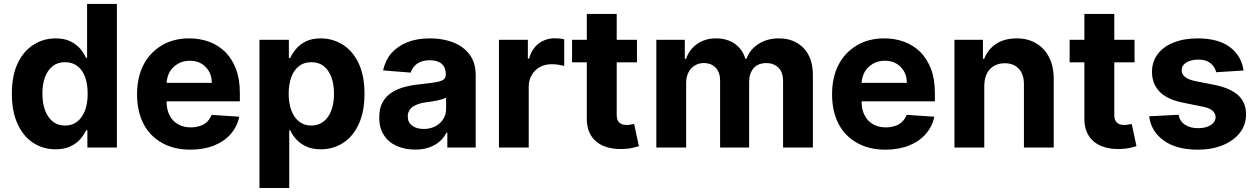

<svg xmlns="http://www.w3.org/2000/svg" viewBox="-20 -747 6363 972"><path d="M261.2 8.8Q198.7 8.8 148.9 -23.4Q99.1 -55.2 69.8 -118.2Q40 -181.6 40 -272Q40 -365.2 70.3 -428.2Q100.1 -489.7 150.9 -521.5Q201.7 -552.7 261.2 -552.7Q306.6 -552.7 337.9 -537.1Q368.2 -521.5 387.2 -499Q405.3 -476.6 416 -453.6H420.9V-727.1H571.8V0H422.4V-87.4H416Q404.3 -63.5 386.2 -42.5Q367.7 -21 336.4 -5.9Q305.7 8.8 261.2 8.8ZM309.1 -111.3Q345.7 -111.3 371.6 -131.8Q396.5 -151.9 410.6 -188Q423.8 -223.6 423.8 -272.9Q423.8 -321.3 410.6 -357.4Q397.9 -392.6 371.6 -412.6Q346.2 -432.1 309.1 -432.1Q271.5 -432.1 246.6 -412.1Q220.7 -391.1 207.5 -356Q194.8 -321.3 194.8 -272.9Q194.8 -225.1 208 -189Q221.2 -152.8 246.6 -132.3Q272 -111.3 309.1 -111.3Z M944.3 10.7Q860.4 10.7 799.8 -23.9Q737.3 -59.1 706.1 -121.1Q673.8 -184.1 673.8 -270Q673.8 -354.5 706.1 -418Q737.3 -480 798.8 -517.1Q857.9 -552.7 938 -552.7Q991.7 -552.7 1039.1 -535.6Q1085.9 -517.6 1120.6 -483.9Q1154.8 -449.2 1174.8 -397.5Q1194.3 -346.2 1194.3 -275.4V-233.9H733.9V-327.6H1052.2Q1052.2 -361.8 1038.1 -385.7Q1022.9 -411.1 999 -425.3Q975.1 -439.5 940.4 -439.5Q906.7 -439.5 879.9 -423.8Q852.5 -407.2 838.4 -381.8Q824.2 -356 823.2 -322.8V-233.9Q823.2 -192.4 838.4 -163.6Q853 -134.3 880.9 -118.2Q908.7 -102.1 946.8 -102.1Q969.7 -102.1 992.7 -109.4Q1014.2 -116.2 1028.8 -130.9Q1043.5 -145.5 1051.3 -165.5L1191.4 -156.2Q1180.7 -106 1147.9 -68.4Q1115.2 -30.8 1063.5 -10.3Q1010.3 10.7 944.3 10.7Z M1444.3 204.6H1293.5V-545.4H1442.4V-453.6H1449.2Q1460.4 -477.1 1478.5 -499Q1496.6 -521.5 1527.8 -537.1Q1558.1 -552.7 1604.5 -552.7Q1663.1 -552.7 1714.4 -521.5Q1765.1 -489.7 1794.9 -428.2Q1825.2 -365.2 1825.2 -272Q1825.2 -180.7 1795.9 -118.2Q1767.1 -55.7 1716.8 -23.4Q1666.5 8.8 1604 8.8Q1559.1 8.8 1529.3 -5.9Q1498 -21 1479 -42.5Q1460 -63.5 1449.2 -87.4H1444.3ZM1441.4 -272.9Q1441.4 -225.1 1455.1 -188Q1468.3 -151.9 1494.1 -131.8Q1520 -111.3 1556.2 -111.3Q1592.3 -111.3 1618.7 -132.3Q1645 -153.3 1657.7 -189Q1670.9 -224.6 1670.9 -272.9Q1670.9 -319.8 1657.7 -356Q1644.5 -391.6 1619.1 -412.1Q1594.2 -432.1 1556.2 -432.1Q1518.6 -432.1 1494.1 -412.6Q1467.8 -392.6 1455.1 -357.4Q1441.4 -320.3 1441.4 -272.9Z M2081.1 10.3Q2029.8 10.3 1988.3 -8.3Q1947.3 -26.4 1923.8 -62.5Q1899.9 -98.1 1899.9 -152.3Q1899.9 -198.2 1916.5 -228.5Q1933.6 -259.8 1962.4 -278.3Q1992.2 -297.4 2027.8 -306.6Q2067.4 -316.9 2105 -320.3Q2159.2 -326.2 2181.6 -330.1Q2210.9 -334.5 2224.1 -343.3Q2236.8 -351.6 2236.8 -369.1V-371.6Q2236.8 -405.3 2216.3 -423.8Q2195.3 -441.9 2156.2 -441.9Q2115.2 -441.9 2091.3 -424.3Q2066.9 -405.8 2059.1 -379.4L1919.4 -390.6Q1930.7 -441.9 1960.9 -477.1Q1993.2 -513.7 2042 -533.2Q2091.3 -552.7 2156.7 -552.7Q2203.1 -552.7 2244.1 -542Q2287.6 -530.8 2318.4 -508.8Q2351.6 -485.4 2369.6 -451.7Q2388.2 -416 2388.2 -367.7V0H2244.6V-75.7H2240.7Q2227.5 -49.8 2205.6 -30.8Q2184.6 -12.2 2152.3 -0.5Q2122.1 10.3 2081.1 10.3ZM2124.5 -94.2Q2158.2 -94.2 2183.6 -107.4Q2208.5 -120.1 2223.6 -143.6Q2238.3 -166 2238.3 -194.8V-252.9Q2232.9 -249 2218.8 -244.6Q2203.1 -240.2 2191.4 -237.8Q2170.9 -233.9 2160.6 -232.4Q2151.9 -231 2132.8 -228.5Q2106.9 -225.1 2086.4 -215.8Q2065.4 -206.5 2055.7 -193.4Q2044.4 -178.2 2044.4 -157.2Q2044.4 -126.5 2067.4 -110.4Q2088.9 -94.2 2124.5 -94.2Z M2656.7 0H2505.9V-545.4H2652.3V-450.2H2658.2Q2672.9 -501 2708 -527.3Q2742.7 -553.2 2789.1 -553.2Q2800.3 -553.2 2813.5 -551.8Q2828.6 -550.3 2836.4 -547.9V-413.6Q2825.2 -416.5 2807.1 -419.4Q2792 -421.9 2772.9 -421.9Q2738.8 -421.9 2713.4 -407.7Q2687 -393.1 2672.4 -367.7Q2656.7 -341.8 2656.7 -308.6Z M2876 -545.4H3204.6V-431.6H2876ZM2950.7 -147.9V-676.3H3102.1V-167.5Q3102.1 -146 3108.4 -135.3Q3114.7 -124.5 3126.5 -119.1Q3136.7 -114.3 3152.8 -114.3Q3162.1 -114.3 3174.3 -116.7Q3178.2 -117.2 3183.3 -118.2Q3188.5 -119.1 3190.4 -119.1L3214.4 -6.8Q3210 -5.4 3182.6 1.5Q3162.1 6.3 3132.3 7.3Q3078.1 9.3 3037.1 -7.3Q2995.6 -24.4 2973.1 -59.1Q2950.2 -95.2 2950.7 -147.9Z M3453.6 0H3302.7V-545.4H3446.8V-449.2H3453.1Q3470.2 -497.6 3509.8 -524.9Q3549.8 -552.7 3605 -552.7Q3661.1 -552.7 3700.7 -524.9Q3740.2 -496.1 3753.4 -449.2H3758.8Q3775.4 -495.6 3819.8 -524.4Q3863.3 -552.7 3923.3 -552.7Q4000 -552.7 4047.4 -504.4Q4095.2 -455.6 4095.2 -366.7V0H3944.3V-336.9Q3944.3 -382.3 3919.9 -405.3Q3896 -427.7 3859.9 -427.7Q3817.9 -427.7 3795.4 -401.9Q3772.5 -375 3772.5 -333V0H3625.5V-340.3Q3625.5 -380.4 3603 -404.3Q3581.1 -427.7 3542.5 -427.7Q3517.1 -427.7 3497.6 -415.5Q3477.1 -403.3 3465.3 -380.4Q3453.6 -357.4 3453.6 -327.6Z M4462.9 10.7Q4378.9 10.7 4318.4 -23.9Q4255.9 -59.1 4224.6 -121.1Q4192.4 -184.1 4192.4 -270Q4192.4 -354.5 4224.6 -418Q4255.9 -480 4317.4 -517.1Q4376.5 -552.7 4456.5 -552.7Q4510.3 -552.7 4557.6 -535.6Q4604.5 -517.6 4639.2 -483.9Q4673.3 -449.2 4693.4 -397.5Q4712.9 -346.2 4712.9 -275.4V-233.9H4252.4V-327.6H4570.8Q4570.8 -361.8 4556.6 -385.7Q4541.5 -411.1 4517.6 -425.3Q4493.7 -439.5 4459 -439.5Q4425.3 -439.5 4398.4 -423.8Q4371.1 -407.2 4356.9 -381.8Q4342.8 -356 4341.8 -322.8V-233.9Q4341.8 -192.4 4356.9 -163.6Q4371.6 -134.3 4399.4 -118.2Q4427.2 -102.1 4465.3 -102.1Q4488.3 -102.1 4511.2 -109.4Q4532.7 -116.2 4547.4 -130.9Q4562 -145.5 4569.8 -165.5L4710 -156.2Q4699.2 -106 4666.5 -68.4Q4633.8 -30.8 4582 -10.3Q4528.8 10.7 4462.9 10.7Z M4962.9 -315.4V0H4812V-545.4H4956.1V-449.2H4962.4Q4980.5 -496.6 5022.9 -524.9Q5065.4 -552.7 5126.5 -552.7Q5183.6 -552.7 5225.6 -527.8Q5268.1 -502.4 5291 -457Q5314.5 -411.1 5314.5 -347.2V0H5163.6V-320.3Q5164.1 -370.1 5137.7 -398.9Q5111.8 -426.8 5066.4 -426.8Q5035.6 -426.8 5012.7 -413.6Q4988.8 -400.4 4976.6 -375.5Q4963.9 -351.1 4962.9 -315.4Z M5395 -545.4H5723.6V-431.6H5395ZM5469.7 -147.9V-676.3H5621.1V-167.5Q5621.1 -146 5627.4 -135.3Q5633.8 -124.5 5645.5 -119.1Q5655.8 -114.3 5671.9 -114.3Q5681.2 -114.3 5693.4 -116.7Q5697.3 -117.2 5702.4 -118.2Q5707.5 -119.1 5709.5 -119.1L5733.4 -6.8Q5729 -5.4 5701.7 1.5Q5681.2 6.3 5651.4 7.3Q5597.2 9.3 5556.2 -7.3Q5514.6 -24.4 5492.2 -59.1Q5469.2 -95.2 5469.7 -147.9Z M6275.4 -390.1 6136.7 -381.3Q6132.8 -399.4 6121.6 -413.6Q6109.9 -428.2 6091.3 -437Q6073.2 -445.3 6045.9 -445.3Q6010.3 -445.3 5986.3 -430.7Q5962.4 -416 5962.4 -391.1Q5962.4 -371.6 5978 -358.4Q5994.6 -344.2 6031.2 -336.4L6130.4 -316.9Q6210.4 -299.8 6249 -264.2Q6288.1 -228 6288.1 -168.9Q6288.1 -114.7 6256.8 -74.7Q6226.1 -35.2 6170.9 -12.2Q6115.2 10.7 6044.9 10.7Q5936 10.7 5872.6 -34.7Q5808.1 -80.1 5797.4 -158.2L5946.3 -166Q5953.1 -132.3 5979 -115.7Q6005.4 -98.1 6045.4 -98.1Q6085 -98.1 6109.4 -113.8Q6133.3 -128.9 6134.3 -153.8Q6133.3 -174.8 6116.7 -188Q6099.6 -201.7 6064 -208L5969.7 -227.1Q5889.2 -243.2 5851.1 -282.2Q5812 -322.3 5812 -382.8Q5812 -434.6 5840.8 -473.1Q5869.6 -511.2 5921.4 -531.7Q5974.6 -552.7 6043 -552.7Q6147 -552.7 6206.1 -508.8Q6265.1 -464.8 6275.4 -390.1Z"/></svg>

Font: My Font
Style: Bold
Weight: 500
Designer: Rasmus Andersson
Foundry: rsms
Version: Version 0.001